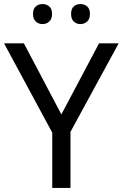

<svg xmlns="http://www.w3.org/2000/svg" viewBox="-20 -928 606 948"><path d="M283 -363 469 -714H566L328 -277V0H238V-273L0 -714H98ZM143 -859Q143 -885 157 -896.5Q171 -908 190 -908Q209 -908 223 -896.5Q237 -885 237 -859Q237 -834 223 -821.5Q209 -809 190 -809Q171 -809 157 -821.5Q143 -834 143 -859ZM331 -859Q331 -885 344.5 -896.5Q358 -908 377 -908Q396 -908 410 -896.5Q424 -885 424 -859Q424 -834 410 -821.5Q396 -809 377 -809Q358 -809 344.5 -821.5Q331 -834 331 -859Z"/></svg>

Font: Noto Sans Mandaic
Style: Regular
Weight: 400
Designer: Monotype Design Team
Foundry: Monotype Imaging Inc.
Version: Version 2.002; ttfautohint (v1.8.4.7-5d5b)